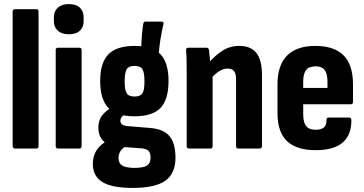

<svg xmlns="http://www.w3.org/2000/svg" viewBox="-20 -728 1785 941"><path d="M54 0Q42 0 42 -12V-671Q42 -683 54 -683H158Q169 -683 169 -671V-12Q169 0 158 0Z M265 0Q253 0 253 -12V-483Q253 -494 265 -494H369Q380 -494 380 -483V-12Q380 0 369 0ZM317 -560Q283 -560 263.5 -577.5Q244 -595 244 -625V-642Q244 -673 263.5 -690.5Q283 -708 317 -708Q353 -708 371.5 -690.5Q390 -673 390 -642V-625Q390 -595 371.5 -577.5Q353 -560 317 -560Z M630 193Q528 193 481.5 164Q435 135 435 76Q435 37 453.5 8Q472 -21 511 -41L601 -13Q581 -4 571 11.5Q561 27 561 47Q561 72 578.5 83Q596 94 636 95Q684 95 701 83Q718 71 718 45Q718 22 708 11.5Q698 1 673 -1L552 -10Q509 -14 485.5 -38Q462 -62 462 -103Q462 -139 481 -163Q500 -187 532 -204L603 -171Q586 -166 578 -156.5Q570 -147 570 -136Q570 -126 577.5 -119Q585 -112 604 -110L714 -101Q781 -96 810.5 -61Q840 -26 840 45Q840 122 790.5 157.5Q741 193 630 193ZM639 -158Q551 -158 511 -199.5Q471 -241 471 -331Q471 -420 511 -461.5Q551 -503 640 -503Q728 -503 767 -461.5Q806 -420 806 -331Q806 -241 767 -199.5Q728 -158 639 -158ZM639 -255Q668 -255 678 -270.5Q688 -286 688 -329Q688 -373 678 -389Q668 -405 639 -405Q611 -405 601 -389Q591 -373 591 -329Q591 -286 601 -270.5Q611 -255 639 -255ZM757 -452 672 -485Q673 -523 675.5 -555Q678 -587 682 -611Q684 -622 692 -622H771Q785 -622 781 -610Q772 -570 766 -533Q760 -496 757 -452Z M1148 0Q1137 0 1137 -12V-339Q1137 -367 1127 -379.5Q1117 -392 1095 -392Q1075 -392 1055 -379.5Q1035 -367 1013 -343L998 -414Q1029 -452 1067 -477.5Q1105 -503 1153 -503Q1209 -503 1236.5 -468.5Q1264 -434 1264 -360V-12Q1264 0 1252 0ZM907 0Q895 0 895 -12V-367Q895 -401 894.5 -430.5Q894 -460 892 -481Q891 -494 902 -494H992Q1002 -494 1004 -484Q1006 -468 1008.5 -442Q1011 -416 1012 -398L1022 -364V-12Q1022 0 1011 0Z M1527 8Q1433 8 1386.5 -36.5Q1340 -81 1340 -173V-316Q1340 -408 1387 -455.5Q1434 -503 1525 -503Q1618 -503 1664 -456.5Q1710 -410 1710 -315V-229Q1710 -217 1699 -217H1466V-169Q1466 -128 1480.5 -110Q1495 -92 1527 -92Q1554 -92 1567.5 -103.5Q1581 -115 1580 -141Q1580 -152 1591 -152H1691Q1701 -152 1702 -140Q1703 -67 1659.5 -29.5Q1616 8 1527 8ZM1466 -297H1585V-328Q1585 -367 1571 -385Q1557 -403 1527 -403Q1495 -403 1480.5 -385Q1466 -367 1466 -328Z"/></svg>

Font: Sofia Sans Condensed ExtraBold
Style: Regular
Weight: 800
Designer: Botio Nikoltchev, Ani Petrova
Foundry: lettersoup
Version: Version 4.101